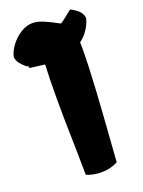

<svg xmlns="http://www.w3.org/2000/svg" viewBox="-194 -880 714 960"><g transform="rotate(-20 162.5 -399.5)"><path d="M295.9 -637.2Q296.4 -628.4 296.4 -609.9Q296.4 -517.6 288.6 -387.5Q280.8 -257.3 267.6 -80.1L262.7 -11.2Q224.1 10.3 174.8 10.3Q132.8 10.3 95.7 -4.9V-23.9Q95.7 -44.9 93.8 -148.4Q89.8 -299.8 89.8 -410.2Q89.8 -518.1 93.8 -592.8L14.2 -603L10.7 -616.7Q9.8 -615.2 6.8 -613.3Q-13.7 -629.4 -26.4 -645.3Q-39.1 -661.1 -41 -680.2Q-36.6 -707 -14.6 -737.5Q7.3 -768.1 39.3 -788.6Q71.3 -809.1 103.5 -809.1Q131.3 -809.1 163.6 -795.2Q195.8 -781.2 237.8 -758.3Q243.7 -760.7 254.4 -768.8Q265.1 -776.9 278.3 -787.6Q302.2 -806.6 304.7 -808.6Q329.6 -796.4 346.4 -780.5Q363.3 -764.6 365.7 -741.2Q359.4 -713.4 340.8 -684.8Q322.3 -656.2 295.9 -637.2Z"/></g></svg>

Font: Kavoon
Style: Regular
Weight: 400
Designer: Viktoriya Grabowska
Foundry: Viktoriya Grabowska
Version: Version 1.004; ttfautohint (v1.4.1)